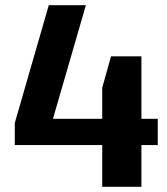

<svg xmlns="http://www.w3.org/2000/svg" viewBox="-20 -720 645 740"><path d="M37 -246 168 -700H311L169 -210L74 -262H588V-161H37ZM374 -382 408 -503H525V0H374Z"/></svg>

Font: Pathway Extreme SemiCondensed
Style: Bold
Weight: 700
Width: 4
Version: Version 1.001;gftools[0.9.26]